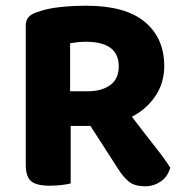

<svg xmlns="http://www.w3.org/2000/svg" viewBox="-20 -642 645 671"><path d="M554 -411Q554 -353 523.5 -307Q493 -261 441 -234Q482 -180 519.5 -132.5Q557 -85 575 -56Q566 -24 541.5 -7.5Q517 9 488 9Q450 9 430 -7.5Q410 -24 392 -53L296 -202H227V-1Q216 2 196 4.5Q176 7 154 7Q107 7 88.5 -9Q70 -25 70 -67V-552Q70 -572 80.5 -583Q91 -594 111 -600Q143 -612 188 -617Q233 -622 282 -622Q418 -622 486 -565.5Q554 -509 554 -411ZM287 -323Q335 -323 365 -344.5Q395 -366 395 -410Q395 -496 280 -496Q264 -496 251 -494.5Q238 -493 225 -491V-323Z"/></svg>

Font: Baloo Paaji 2
Style: Bold
Weight: 700
Designer: Shuchita Grover, Noopur Datye and Ek Type
Foundry: Ek Type
Version: Version 1.640;hotconv 1.0.111;makeotfexe 2.5.65597; ttfautoh